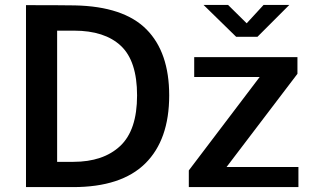

<svg xmlns="http://www.w3.org/2000/svg" viewBox="-20 -763 1266 783"><path d="M285 -741C243 -741.7 176.7 -742 86 -742V0H278C409.3 0 507.5 -32.2 572.5 -96.5C637.5 -160.8 670 -253.3 670 -374C670 -491.3 639 -581.2 577 -643.5C515 -705.8 417.7 -738.3 285 -741ZM213 -103V-638H282C365.3 -638 429 -617.3 473 -576C517 -534.7 539 -467.3 539 -374C539 -279.3 516 -210.5 470 -167.5C424 -124.5 360.3 -103 279 -103ZM750 -68V0H1197V-82H904L1193 -462V-530H772V-449H1039ZM1160 -743H1055L986 -668L910 -743H810L943 -613H1030Z"/></svg>

Font: Morrison SemiBold
Style: Regular
Weight: 600
Designer: Pablo Impallari, Rodrigo Fuenzalida (Modified by Dan O. Williams)
Version: Version 0.030; ttfautohint (v1.8.1)